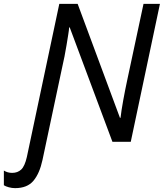

<svg xmlns="http://www.w3.org/2000/svg" viewBox="-116 -734 848 994"><path d="M-53 161Q-25 161 -6.5 144Q12 127 23 79L191 -714H286L505 -124H508Q512 -160 522 -215Q532 -270 543 -321L627 -714H712L561 0H466L245 -592H242Q241 -577 237 -553Q233 -529 228.5 -500.5Q224 -472 218 -442Q212 -412 206 -386L104 94Q89 164 57 202Q25 240 -38 240Q-54 240 -70.5 235.5Q-87 231 -96 225V149Q-77 161 -53 161Z"/></svg>

Font: BC Sans
Style: Italic
Weight: 400
Italic angle: -12°
Designer: Monotype Design Team
Designer: Province of B.C.
Foundry: Monotype Imaging Inc.
Version: Version 2.000;GOOG;noto-source:20170915:90ef993387c0